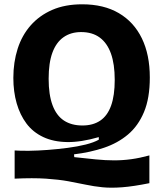

<svg xmlns="http://www.w3.org/2000/svg" viewBox="-20 -694 758 892"><path d="M674 157Q600 172 548 176Q496 180 456 176Q416 172 378.5 164Q341 156 297 148Q253 140 193.5 136Q134 132 48 136V5Q75 7 115.5 6.5Q156 6 202 2.5Q248 -1 294 -7Q340 -13 378 -22.5Q416 -32 439 -45V-57Q356 -33 292 -34Q228 -35 180.5 -57.5Q133 -80 103 -120Q73 -160 57.5 -214Q42 -268 42 -332Q42 -405 62 -467.5Q82 -530 122.5 -576Q163 -622 222.5 -648Q282 -674 362 -674Q462 -674 532 -633Q602 -592 639 -516Q676 -440 676 -334Q676 -238 649 -173.5Q622 -109 574.5 -69Q527 -29 463 -7.5Q399 14 324 23L325 36Q380 42 425 46.5Q470 51 510.5 51Q551 51 590.5 45.5Q630 40 674 28ZM363 -111Q412 -111 445.5 -133.5Q479 -156 496 -203Q513 -250 513 -323Q513 -396 495.5 -445Q478 -494 443.5 -519.5Q409 -545 357 -545Q309 -545 275 -521Q241 -497 223.5 -449.5Q206 -402 206 -328Q206 -254 224 -205.5Q242 -157 277 -134Q312 -111 363 -111Z"/></svg>

Font: Bricolage Grotesque 24pt ExtraBold
Style: Regular
Weight: 800
Designer: Mathieu Triay
Foundry: Atelier Triay
Version: Version 1.001;gftools[0.9.33.dev8+g029e19f]